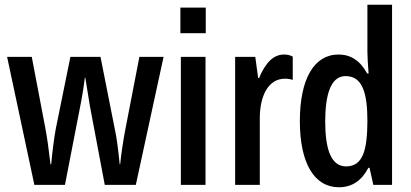

<svg xmlns="http://www.w3.org/2000/svg" viewBox="-20 -780 1736 810"><path d="M125 0H254L323 -355C328 -381 333 -413 338 -452H340L359 -334L422 0H553L670 -540H568L508 -230C500 -188 491 -129 487 -87H485C478 -156 472 -200 465 -232L404 -540H277L216 -240C209 -205 199 -126 196 -87H193C186 -148 179 -199 171 -241L114 -540H10Z M741 -640H848V-748H741ZM743 0H847V-540H743Z M972 0H1076V-281C1076 -374 1111 -448 1182 -448C1194 -448 1206 -446 1215 -443V-541C1207 -546 1194 -550 1179 -550C1136 -550 1102 -520 1073 -451H1069L1057 -540H972Z M1410 10C1465 10 1506 -18 1534 -72H1539L1555 0H1634V-760H1530V-562C1530 -540 1532 -509 1535 -470H1529C1499 -525 1459 -550 1408 -550C1305 -550 1245 -447 1245 -269C1245 -91 1306 10 1410 10ZM1440 -78C1374 -78 1352 -157 1352 -267C1352 -375 1373 -459 1438 -459C1510 -459 1530 -386 1530 -268C1529 -153 1514 -78 1440 -78Z"/></svg>

Font: Kathrein 67 Medium Condensed
Style: Regular
Weight: 500
Width: 3
Designer: Lazydogs Typefoundry, based on Open Sans by Ascender Corporation
Foundry: Lazydogs Typefoundry
Version: Version 1.003;PS 001.003;hotconv 1.0.88;makeotf.lib2.5.64775